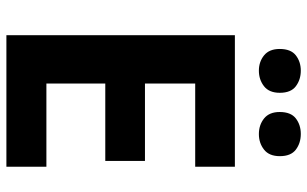

<svg xmlns="http://www.w3.org/2000/svg" viewBox="-200 -760 960 600"><g transform="rotate(90 280.0 -460.0)"><path d="M501 0H90V-714H501V-590H241V-433H483V-309H241V-125H501ZM133 -854Q133 -889 153 -904.5Q173 -920 200.9 -920Q228.8 -920 249.4 -904.6Q270 -889.2 270 -854.4Q270 -821 249.4 -805Q228.8 -789 200.9 -789Q173 -789 153 -805.2Q133 -821.5 133 -854ZM330 -854Q330 -889 350.1 -904.5Q370.3 -920 398.6 -920Q427 -920 447.5 -904.6Q468 -889.2 468 -854.4Q468 -821 447.4 -805Q426.9 -789 399 -789Q370.5 -789 350.2 -805.2Q330 -821.5 330 -854Z"/></g></svg>

Font: Noto Naskh Arabic
Style: Regular
Weight: 400
Designer: Monotype Design Team, David Williams, Mohamad Dakak and Nizar Qandah
Foundry: Monotype Imaging Inc.
Version: Version 2.013